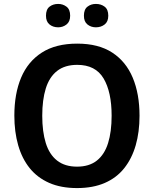

<svg xmlns="http://www.w3.org/2000/svg" viewBox="-20 -947 784 977"><path d="M690 -358Q690 -275 670.5 -207.5Q651 -140 612 -91Q573 -42 513 -16Q453 10 372 10Q290 10 230 -16.5Q170 -43 131 -91.5Q92 -140 72.5 -208Q53 -276 53 -359Q53 -470 87.5 -552Q122 -634 193 -679.5Q264 -725 373 -725Q481 -725 551 -679.5Q621 -634 655.5 -551.5Q690 -469 690 -358ZM195 -358Q195 -277 213 -219Q231 -161 270.5 -130Q310 -99 372 -99Q434 -99 473 -130Q512 -161 530 -219Q548 -277 548 -358Q548 -479 507 -548Q466 -617 373 -617Q310 -617 270.5 -586Q231 -555 213 -497Q195 -439 195 -358ZM214 -867Q214 -899 232 -913Q250 -927 276 -927Q300 -927 318.5 -913Q337 -899 337 -867Q337 -837 318.5 -822.5Q300 -808 276 -808Q250 -808 232 -822.5Q214 -837 214 -867ZM407 -867Q407 -899 425 -913Q443 -927 468 -927Q494 -927 512.5 -913Q531 -899 531 -867Q531 -837 512.5 -822.5Q494 -808 468 -808Q443 -808 425 -822.5Q407 -837 407 -867Z"/></svg>

Font: Noto Sans Display SemiBold
Style: Regular
Weight: 600
Designer: Monotype Design Team
Foundry: Monotype Imaging Inc.
Version: Version 2.003